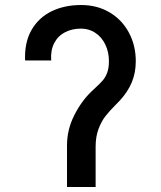

<svg xmlns="http://www.w3.org/2000/svg" viewBox="-20 -745 640 765"><path d="M303 -725Q367 -725 416.5 -695.8Q466 -666.5 493.5 -615.2Q521 -564 521 -501Q521 -455 505 -416.8Q489 -378.5 457 -344L440.5 -327Q416 -302.5 400 -282Q384 -261.5 372.5 -231Q361 -200.5 361 -160V0H247V-166Q247 -228.5 275.8 -285.5Q304.5 -342.5 345 -381L361.5 -396.5Q380.5 -414 390.8 -426.2Q401 -438.5 407.5 -456.5Q414 -474.5 414 -501Q414 -538 399.5 -567.8Q385 -597.5 359.8 -614.2Q334.5 -631 303 -631Q266.5 -631 238.5 -616.2Q210.5 -601.5 195.8 -572.8Q181 -544 184 -504H80Q77 -575 105.2 -624.8Q133.5 -674.5 185 -699.8Q236.5 -725 303 -725Z"/></svg>

Font: JuliaMono
Style: Bold
Weight: 700
Monospace: yes
Designer: cormullion
Foundry: corm
Version: Version 0.055; ttfautohint (v1.8.4)